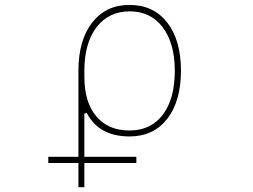

<svg xmlns="http://www.w3.org/2000/svg" viewBox="-20 -576 1040 790"><path d="M302.7 194.3V94.7H178.7V69.3H302.7V-285.2Q302.7 -410.2 359.4 -483.4Q387.7 -519.5 425.8 -537.6Q463.9 -555.7 513.2 -555.7Q562.5 -555.7 601.1 -537.6Q639.6 -519.5 668 -483.4Q724.6 -410.2 724.6 -285.2Q724.6 -160.2 668 -86.9Q639.6 -50.8 601.1 -32.7Q562.5 -14.6 512.7 -14.6Q450.2 -14.6 406.2 -38.6Q362.3 -62.5 336.9 -111.3L327.1 -108.4V69.3H541V94.7H327.1V194.3ZM377 -463.9Q327.1 -397.5 327.1 -285.2V-260.7Q327.1 -155.3 376 -97.7Q424.8 -39.1 512.7 -39.1Q600.6 -39.1 649.4 -103.5Q699.2 -168 699.2 -285.2Q699.2 -397.5 649.4 -463.9Q599.6 -529.3 513.7 -529.3Q427.7 -529.3 377 -463.9Z"/></svg>

Font: Mgen+ 1mn thin
Style: Regular
Weight: 100
Designer: [Source Han Sans]
Ryoko NISHIZUKA  (kana & ideographs); Paul D. Hunt (Latin, Greek & Cyrillic); Wenlong ZHANG  (bopomofo
Version: Version 1.059.20150602